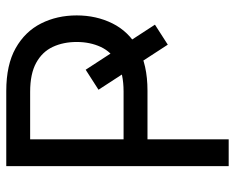

<svg xmlns="http://www.w3.org/2000/svg" viewBox="-90 -678 768 628"><g transform="rotate(-90 294.0 -364.0)"><path d="M379.9 -467.8 527.3 -241.2 461.9 -199.2 314.5 -425.8ZM64.5 0V-727.5H310.5Q396 -727.5 450.4 -696.8Q504.9 -666 531.2 -613.8Q557.6 -561.5 557.6 -497.1Q557.6 -433.1 531.5 -380.4Q505.4 -327.6 450.9 -296.6Q396.5 -265.6 311.5 -265.6H135.7V-343.8H308.6Q367.2 -343.8 402.8 -363.8Q438.5 -383.8 454.6 -418.7Q470.7 -453.6 470.7 -497.1Q470.7 -541 454.6 -575.4Q438.5 -609.9 402.6 -629.6Q366.7 -649.4 307.6 -649.4H152.3V0Z"/></g></svg>

Font: Inter Tight
Style: Regular
Weight: 400
Designer: Rasmus Andersson
Foundry: rsms
Version: Version 3.002